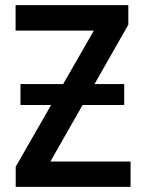

<svg xmlns="http://www.w3.org/2000/svg" viewBox="-20 -731 567 751"><path d="M465.8 -402.3V-320.3H60.1V-402.3ZM490.7 -99.1V0H77.1V-99.1ZM481.9 -634.3 120.6 0H41.5V-79.1L404.3 -710.9H481.9ZM438 -710.9V-611.3H41V-710.9Z"/></svg>

Font: Roboto Condensed Medium
Style: Regular
Weight: 500
Designer: Christian Robertson
Foundry: Google
Version: Version 3.0